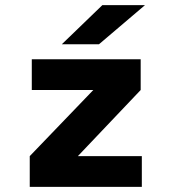

<svg xmlns="http://www.w3.org/2000/svg" viewBox="-20 -732 690 752"><path d="M96.5 0V-120.5L345.5 -379.5H104.5V-500H531V-379.5L285 -120.5H535.5V0ZM367.5 -558.5H222L381 -712H548Z"/></svg>

Font: Trispace Thin
Style: Bold
Weight: 700
Version: Version 1.210